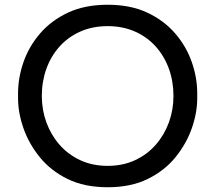

<svg xmlns="http://www.w3.org/2000/svg" viewBox="-20 -770 905 808"><path d="M433 18Q335 18 264 -17Q193 -52 147 -109Q101 -166 78.5 -231Q56 -296 56 -356V-378Q56 -443 79 -509Q102 -575 149 -629.5Q196 -684 266.5 -717Q337 -750 433 -750Q529 -750 599.5 -717Q670 -684 717 -629.5Q764 -575 787 -509Q810 -443 810 -378V-356Q810 -296 787.5 -231Q765 -166 719 -109Q673 -52 602 -17Q531 18 433 18ZM433 -72Q497 -72 548.5 -96Q600 -120 636 -161.5Q672 -203 691 -255.5Q710 -308 710 -366Q710 -427 691 -480Q672 -533 636 -573.5Q600 -614 548.5 -637Q497 -660 433 -660Q369 -660 317.5 -637Q266 -614 230 -573.5Q194 -533 175 -480Q156 -427 156 -366Q156 -308 175 -255.5Q194 -203 230 -161.5Q266 -120 317.5 -96Q369 -72 433 -72Z"/></svg>

Font: Sora Variable
Style: Regular
Weight: 400
Designer: Jonathan Barnbrook, Julián Moncada
Foundry: Barnbrook Fonts
Version: Version 2.000